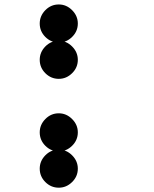

<svg xmlns="http://www.w3.org/2000/svg" viewBox="-20 -858 707 882"><path d="M250 -170.8Q285 -170.8 311.2 -144.6Q337.5 -118.3 337.5 -83.3Q337.5 -47.5 311.2 -21.7Q285 4.2 250 4.2Q214.2 4.2 188.3 -21.7Q162.5 -47.5 162.5 -83.3Q162.5 -118.3 188.3 -144.6Q214.2 -170.8 250 -170.8ZM250 -337.5Q285 -337.5 311.2 -311.2Q337.5 -285 337.5 -250Q337.5 -214.2 311.2 -188.3Q285 -162.5 250 -162.5Q214.2 -162.5 188.3 -188.3Q162.5 -214.2 162.5 -250Q162.5 -285 188.3 -311.2Q214.2 -337.5 250 -337.5ZM250 -670.8Q285 -670.8 311.2 -644.6Q337.5 -618.3 337.5 -583.3Q337.5 -547.5 311.2 -521.7Q285 -495.8 250 -495.8Q214.2 -495.8 188.3 -521.7Q162.5 -547.5 162.5 -583.3Q162.5 -618.3 188.3 -644.6Q214.2 -670.8 250 -670.8ZM250 -837.5Q285 -837.5 311.2 -811.3Q337.5 -785 337.5 -750Q337.5 -714.2 311.2 -688.3Q285 -662.5 250 -662.5Q214.2 -662.5 188.3 -688.3Q162.5 -714.2 162.5 -750Q162.5 -785 188.3 -811.3Q214.2 -837.5 250 -837.5Z"/></svg>

Font: 0xA000-Dots-Mono
Style: Dots-Mono
Weight: 400
Version: Version 0.1